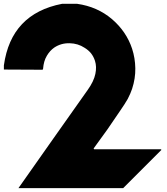

<svg xmlns="http://www.w3.org/2000/svg" viewBox="-20 -800 860 990"><path d="M377.9 -780.3Q481.4 -765.6 556.6 -702.1Q631.8 -637.7 661.1 -548.8Q676.8 -501 677.7 -448.2Q678.7 -395.5 661.1 -341.8Q653.3 -318.4 638.7 -290Q623 -262.7 600.6 -230.5Q567.4 -180.7 533.2 -131.8Q498 -84 463.9 -36.1Q462.9 -34.2 462.9 -33.2Q463.9 -32.2 464.8 -31.2Q465.8 -31.2 465.8 -30.3Q465.8 -30.3 466.8 -30.3Q581.1 -30.3 808.6 -30.3Q810.5 -30.3 811.5 -29.3Q811.5 -28.3 811.5 -27.3Q811.5 -26.4 811.5 -25.4Q811.5 -25.4 810.5 -25.4Q746.1 40 615.2 169.9Q434.6 169.9 75.2 169.9Q165 43 253.9 -84Q343.8 -210.9 432.6 -336.9Q463.9 -380.9 471.7 -418.9Q479.5 -456.1 469.7 -486.3Q462.9 -507.8 449.2 -525.4Q435.5 -542 416 -553.7Q381.8 -576.2 338.9 -577.1Q294.9 -578.1 259.8 -554.7Q237.3 -539.1 221.7 -512.7Q205.1 -485.4 202.1 -445.3Q202.1 -442.4 200.2 -441.4Q199.2 -440.4 197.3 -440.4Q130.9 -440.4 0 -441.4Q0 -448.2 0 -462.9Q18.6 -596.7 93.8 -675.8Q168.9 -754.9 299.8 -780.3Q319.3 -780.3 335.9 -780.3Q351.6 -780.3 377.9 -780.3Z"/></svg>

Font: Avicii Garde
Style: Regular
Weight: 500
Version: Version 1.0